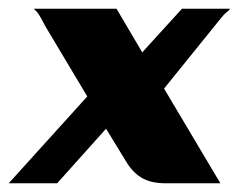

<svg xmlns="http://www.w3.org/2000/svg" viewBox="-54 -420 547 440"><path d="M-34 0 146 -199 51 -358Q45 -369 38.5 -381Q32 -393 23 -400H213L272 -300L363 -400H473Q472 -397 466 -392.5Q460 -388 452 -378L322 -217L451 0H325Q294 0 273.5 -11Q253 -22 238 -45L189 -125L77 0Z"/></svg>

Font: Genos Thin
Style: Bold Italic
Weight: 700
Italic angle: -8°
Version: Version 1.010